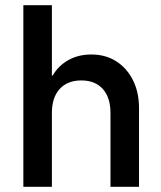

<svg xmlns="http://www.w3.org/2000/svg" viewBox="-20 -720 622 740"><path d="M70 0V-700H180V-429.2H183.3Q205 -466.7 243.3 -488.3Q281.7 -510 332.5 -510Q386.7 -510 427.9 -483.8Q469.2 -457.5 492.5 -410.8Q515.8 -364.2 515.8 -303.3V0H405.8V-284.2Q405.8 -344.2 376.2 -377.1Q346.7 -410 293.3 -410Q240 -410 210 -377.1Q180 -344.2 180 -284.2V0Z"/></svg>

Font: Funnel Sans Light Medium
Style: Regular
Weight: 500
Version: Version 1.000